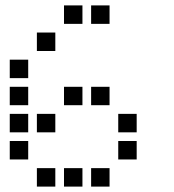

<svg xmlns="http://www.w3.org/2000/svg" viewBox="-20 -704 640 708"><path d="M217 -684Q216 -684 216 -684Q216 -684 216 -683V-617Q216 -616 216 -616Q216 -616 217 -616H283Q284 -616 284 -616Q284 -616 284 -617V-683Q284 -684 284 -684Q284 -684 283 -684ZM317 -684Q316 -684 316 -684Q316 -684 316 -683V-617Q316 -616 316 -616Q316 -616 317 -616H383Q384 -616 384 -616Q384 -616 384 -617V-683Q384 -684 384 -684Q384 -684 383 -684ZM117 -584Q116 -584 116 -584Q116 -584 116 -583V-517Q116 -516 116 -516Q116 -516 117 -516H183Q184 -516 184 -516Q184 -516 184 -517V-583Q184 -584 184 -584Q184 -584 183 -584ZM17 -484Q16 -484 16 -484Q16 -484 16 -483V-417Q16 -416 16 -416Q16 -416 17 -416H83Q84 -416 84 -416Q84 -416 84 -417V-483Q84 -484 84 -484Q84 -484 83 -484ZM17 -384Q16 -384 16 -384Q16 -384 16 -383V-317Q16 -316 16 -316Q16 -316 17 -316H83Q84 -316 84 -316Q84 -316 84 -317V-383Q84 -384 84 -384Q84 -384 83 -384ZM217 -384Q216 -384 216 -384Q216 -384 216 -383V-317Q216 -316 216 -316Q216 -316 217 -316H283Q284 -316 284 -316Q284 -316 284 -317V-383Q284 -384 284 -384Q284 -384 283 -384ZM317 -384Q316 -384 316 -384Q316 -384 316 -383V-317Q316 -316 316 -316Q316 -316 317 -316H383Q384 -316 384 -316Q384 -316 384 -317V-383Q384 -384 384 -384Q384 -384 383 -384ZM17 -284Q16 -284 16 -284Q16 -284 16 -283V-217Q16 -216 16 -216Q16 -216 17 -216H83Q84 -216 84 -216Q84 -216 84 -217V-283Q84 -284 84 -284Q84 -284 83 -284ZM117 -284Q116 -284 116 -284Q116 -284 116 -283V-217Q116 -216 116 -216Q116 -216 117 -216H183Q184 -216 184 -216Q184 -216 184 -217V-283Q184 -284 184 -284Q184 -284 183 -284ZM417 -284Q416 -284 416 -284Q416 -284 416 -283V-217Q416 -216 416 -216Q416 -216 417 -216H483Q484 -216 484 -216Q484 -216 484 -217V-283Q484 -284 484 -284Q484 -284 483 -284ZM17 -184Q16 -184 16 -184Q16 -184 16 -183V-117Q16 -116 16 -116Q16 -116 17 -116H83Q84 -116 84 -116Q84 -116 84 -117V-183Q84 -184 84 -184Q84 -184 83 -184ZM417 -184Q416 -184 416 -184Q416 -184 416 -183V-117Q416 -116 416 -116Q416 -116 417 -116H483Q484 -116 484 -116Q484 -116 484 -117V-183Q484 -184 484 -184Q484 -184 483 -184ZM117 -84Q116 -84 116 -84Q116 -84 116 -83V-17Q116 -16 116 -16Q116 -16 117 -16H183Q184 -16 184 -16Q184 -16 184 -17V-83Q184 -84 184 -84Q184 -84 183 -84ZM217 -84Q216 -84 216 -84Q216 -84 216 -83V-17Q216 -16 216 -16Q216 -16 217 -16H283Q284 -16 284 -16Q284 -16 284 -17V-83Q284 -84 284 -84Q284 -84 283 -84ZM317 -84Q316 -84 316 -84Q316 -84 316 -83V-17Q316 -16 316 -16Q316 -16 317 -16H383Q384 -16 384 -16Q384 -16 384 -17V-83Q384 -84 384 -84Q384 -84 383 -84Z"/></svg>

Font: Doto Black SemiBold
Style: Regular
Weight: 600
Monospace: yes
Version: Version 1.000